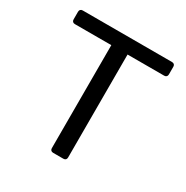

<svg xmlns="http://www.w3.org/2000/svg" viewBox="-147 -747 840 869"><g transform="rotate(30 273.0 -312.5)"><path d="M230.5 -553.7V-15.6C230.5 -5.9 236.3 0 246.1 0H299.8C309.6 0 315.4 -5.9 315.4 -15.6V-553.7H506.8C516.6 -553.7 522.5 -559.6 522.5 -569.3V-609.4C522.5 -619.1 516.6 -625 506.8 -625H40C30.3 -625 24.4 -619.1 24.4 -609.4V-569.3C24.4 -559.6 30.3 -553.7 40 -553.7Z"/></g></svg>

Font: Ed Sans Neue
Style: Regular
Weight: 400
Designer: Stephen Hutchings
Version: Version 1.004;PS 001.004;hotconv 1.0.88;makeotf.lib2.5.64775